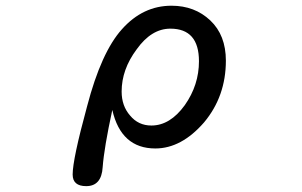

<svg xmlns="http://www.w3.org/2000/svg" viewBox="-20 -507 1040 662"><path d="M230.5 94.7Q230.5 42 280.3 -140.6Q329.1 -327.1 400.4 -406.2Q472.7 -487.3 571.3 -487.3Q651.4 -487.3 705.1 -436.5Q758.8 -385.7 758.8 -297.9Q758.8 -174.8 683.6 -85Q605.5 4.9 515.6 4.9Q397.5 4.9 367.2 -127.9Q338.9 2.9 334 69.3Q330.1 134.8 277.3 134.8Q230.5 134.8 230.5 94.7ZM617.2 -144.5Q666 -213.9 666 -295.9Q666 -408.2 567.4 -408.2Q502 -408.2 451.2 -336.9Q399.4 -267.6 399.4 -191.4Q399.4 -141.6 428.7 -108.4Q457 -74.2 502 -74.2Q566.4 -74.2 617.2 -144.5Z"/></svg>

Font: YuPearl-Regular
Style: Regular
Weight: 400
Designer: Max Yao
Foundry: Max-Everyday
Version: Version 1.011; ttfautohint (v1.8.3)